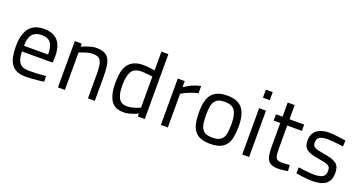

<svg xmlns="http://www.w3.org/2000/svg" viewBox="-39 -1318 3668 1947"><g transform="rotate(20 1795.0 -344.5)"><path d="M258 -58Q286 -58 318.5 -59Q351 -60 378 -62Q410 -64 441 -67L443 -6Q409 -2 376 2Q347 5 313 7.5Q279 10 249 10Q193 10 154.5 -6Q116 -22 93 -54.5Q70 -87 60 -135Q50 -183 50 -247Q50 -318 65 -368Q80 -418 107.5 -449.5Q135 -481 173.5 -495.5Q212 -510 260 -510Q359 -510 410 -454.5Q461 -399 461 -276L457 -218H126Q127 -139 155.5 -98.5Q184 -58 258 -58ZM386 -279Q386 -369 355.5 -406Q325 -443 260 -443Q195 -443 160.5 -405Q126 -367 126 -279Z M594 0V-500H669V-467Q694 -478 720 -488Q743 -496 770 -503Q797 -510 824 -510Q875 -510 908 -496.5Q941 -483 959.5 -453Q978 -423 985 -375.5Q992 -328 992 -260V0H918V-259Q918 -309 914 -343.5Q910 -378 899 -400Q888 -422 867 -431.5Q846 -441 812 -441Q787 -441 761.5 -435Q736 -429 716 -422Q691 -414 669 -404V0Z M1531 0H1456V-33Q1434 -21 1408 -11Q1386 -3 1359 3.5Q1332 10 1304 10Q1268 10 1235.5 0Q1203 -10 1178.5 -38Q1154 -66 1139.5 -116.5Q1125 -167 1125 -248Q1125 -314 1136 -363Q1147 -412 1172 -444.5Q1197 -477 1237 -493.5Q1277 -510 1334 -510Q1350 -510 1369 -508.5Q1388 -507 1405.5 -504.5Q1423 -502 1436.5 -500Q1450 -498 1456 -497V-700H1531ZM1314 -59Q1339 -59 1364.5 -64.5Q1390 -70 1410 -77Q1434 -85 1456 -96V-431Q1450 -432 1436.5 -433.5Q1423 -435 1406 -437Q1389 -439 1371 -440.5Q1353 -442 1338 -442Q1259 -442 1229.5 -393Q1200 -344 1200 -246Q1200 -186 1209.5 -149.5Q1219 -113 1235 -93Q1251 -73 1271.5 -66Q1292 -59 1314 -59Z M1705 -500H1780V-434Q1804 -450 1831 -465Q1854 -478 1885.5 -490.5Q1917 -503 1954 -510V-432Q1919 -425 1887.5 -413.5Q1856 -402 1832 -391Q1804 -378 1780 -363V0H1705Z M2239 -510Q2353 -510 2402.5 -447Q2452 -384 2452 -255Q2452 -190 2442.5 -140.5Q2433 -91 2409 -57.5Q2385 -24 2343.5 -7Q2302 10 2239 10Q2176 10 2134.5 -6Q2093 -22 2068.5 -55Q2044 -88 2034 -138Q2024 -188 2024 -257Q2024 -321 2035.5 -369Q2047 -417 2072.5 -448Q2098 -479 2139 -494.5Q2180 -510 2239 -510ZM2239 -57Q2283 -57 2310 -69.5Q2337 -82 2351.5 -106.5Q2366 -131 2370.5 -168Q2375 -205 2375 -255Q2375 -355 2343 -398.5Q2311 -442 2239 -442Q2199 -442 2172.5 -432.5Q2146 -423 2130 -401Q2114 -379 2107.5 -343.5Q2101 -308 2101 -257Q2101 -204 2106 -166.5Q2111 -129 2126 -104.5Q2141 -80 2168 -68.5Q2195 -57 2239 -57Z M2583 -500H2657V0H2583ZM2583 -700H2657V-613H2583Z M2911 -432V-199Q2911 -158 2913 -131Q2915 -104 2922.5 -88.5Q2930 -73 2944 -66.5Q2958 -60 2983 -60Q2994 -60 3009 -60.5Q3024 -61 3038 -62Q3055 -63 3072 -65L3076 0Q3057 3 3039 6Q3023 8 3005.5 9.5Q2988 11 2975 11Q2936 11 2909.5 2.5Q2883 -6 2866.5 -26.5Q2850 -47 2843 -82.5Q2836 -118 2836 -172V-432H2765V-500H2836V-653H2911V-500H3069V-432Z M3515 -426Q3483 -430 3451 -434Q3424 -437 3394 -439.5Q3364 -442 3340 -442Q3293 -442 3262.5 -426.5Q3232 -411 3232 -367Q3232 -349 3237 -337Q3242 -325 3255.5 -317Q3269 -309 3293 -303Q3317 -297 3354 -291Q3403 -283 3437.5 -273Q3472 -263 3493.5 -247Q3515 -231 3524.5 -206.5Q3534 -182 3534 -146Q3534 -102 3520.5 -72Q3507 -42 3482 -24Q3457 -6 3420.5 2Q3384 10 3339 10Q3315 10 3284.5 7.5Q3254 5 3227 1Q3195 -3 3163 -9L3167 -74Q3199 -69 3230 -65Q3256 -62 3284 -59.5Q3312 -57 3332 -57Q3394 -57 3426 -74.5Q3458 -92 3458 -143Q3458 -162 3452.5 -175Q3447 -188 3432.5 -196.5Q3418 -205 3393.5 -211Q3369 -217 3332 -223Q3286 -230 3253 -239Q3220 -248 3198.5 -263.5Q3177 -279 3166.5 -303Q3156 -327 3156 -364Q3156 -405 3171.5 -433Q3187 -461 3212 -478Q3237 -495 3269.5 -502.5Q3302 -510 3336 -510Q3364 -510 3396 -507Q3428 -504 3455 -500Q3487 -496 3517 -491Z"/></g></svg>

Font: TitilliumText22L 400 wt
Style: 400 wt
Weight: 400
Designer: Campivisivi
Foundry: Campivisivi
Version: 1.000